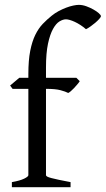

<svg xmlns="http://www.w3.org/2000/svg" viewBox="-20 -777 439 797"><path d="M398.9 -710Q398.9 -706.1 391.8 -698.2Q384.8 -690.4 375 -682.1Q365.2 -673.8 354.7 -666.5Q344.2 -659.2 336.9 -655.8Q325.2 -666 313.2 -673.6Q301.3 -681.2 290.3 -686.3Q279.3 -691.4 269.8 -694.1Q260.3 -696.8 253.9 -696.8Q241.2 -696.8 226.8 -688Q212.4 -679.2 200 -656.7Q187.5 -634.3 179.2 -595.5Q170.9 -556.6 170.9 -496.1V-454.1H296.9L311 -439.9Q306.6 -433.1 300 -425.5Q293.5 -418 286.9 -410.9Q280.3 -403.8 273.9 -398.4Q267.6 -393.1 263.2 -391.1Q252 -397 231 -402.6Q210 -408.2 170.9 -408.2V-49.8Q170.9 -46.9 176 -43.9Q181.2 -41 193.4 -37.8Q205.6 -34.7 224.9 -30.5Q244.1 -26.4 272.9 -21V0H29.3V-21Q63 -26.9 80.3 -35.4Q97.7 -43.9 97.7 -49.8V-408.2H32.2L22 -421.9L60.1 -454.1H97.7V-469.2Q97.7 -526.9 105.5 -566.2Q113.3 -605.5 126.7 -632.6Q140.1 -659.7 157.7 -678Q175.3 -696.3 194.8 -711.9Q208 -722.7 223.6 -731Q239.3 -739.3 254.6 -745.1Q270 -751 283.9 -753.9Q297.9 -756.8 307.1 -756.8Q322.3 -756.8 338.4 -751Q354.5 -745.1 367.9 -737.5Q381.3 -730 390.1 -722.2Q398.9 -714.4 398.9 -710Z"/></svg>

Font: GentiumAlt
Style: Regular
Weight: 400
Designer: J. Victor Gaultney
Version: Version 1.02; 2005; OFL release